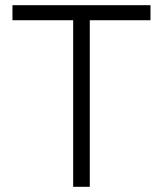

<svg xmlns="http://www.w3.org/2000/svg" viewBox="-20 -720 628 740"><path d="M326 0H262V-642H28V-700H560V-642H326Z"/></svg>

Font: Space Grotesk Variable Light
Style: Regular
Weight: 300
Designer: Florian Karsten
Foundry: Florian Karsten
Version: Version 2.000